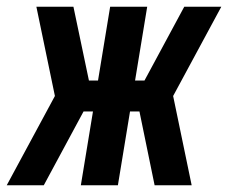

<svg xmlns="http://www.w3.org/2000/svg" viewBox="-51 -550 677 570"><path d="M-31 0 112 -265 57 -530H167L213 -311H240L276 -530H386L350 -311H378L496 -530H606L463 -265L518 0H408L363 -219H335L299 0H189L225 -219H197L79 0Z"/></svg>

Font: Iosevka Curly Extended Oblique
Style: Bold
Weight: 700
Width: 7
Italic angle: -9°
Monospace: yes
Designer: Belleve Invis
Foundry: Belleve Invis
Version: Version 11.1.0; ttfautohint (v1.8.3)